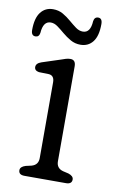

<svg xmlns="http://www.w3.org/2000/svg" viewBox="-77 -689 444 733"><g transform="rotate(10 145.0 -323.0)"><path d="M187.5 -445V-77Q187.5 -50 213.5 -43L235 -38Q255 -31.5 255 -18Q255 0 232 0H71.5Q48.5 0 48.5 -18Q48.5 -31.5 69 -38L91 -43Q117 -50 117 -77V-370.5Q117 -396.5 96 -398.5L57 -399.5Q39.5 -402.5 39.5 -416.5Q39.5 -431 60 -438L132 -461.5Q141 -465 149.8 -467.5Q158.5 -470 167 -470Q187.5 -470 187.5 -445ZM194.5 -530Q173.5 -530 156.2 -539.8Q139 -549.5 124.2 -562Q109.5 -574.5 96.2 -584.2Q83 -594 69 -594Q39.5 -594 36.5 -548Q34 -531.5 20 -531.5Q3.5 -531.5 3.5 -553.5Q3.5 -599.5 21.2 -622.5Q39 -645.5 69 -645.5Q90.5 -645.5 107.5 -635.8Q124.5 -626 139.2 -613.2Q154 -600.5 167.2 -590.8Q180.5 -581 195 -581Q224.5 -581 227 -627Q229.5 -644 244 -644Q260 -644 260 -621.5Q260 -575 242.2 -552.5Q224.5 -530 194.5 -530Z"/></g></svg>

Font: Fraunces 9pt S100 Light
Style: Regular
Weight: 300
Version: Version 1.000; ttfautohint (v1.8.3)